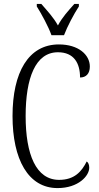

<svg xmlns="http://www.w3.org/2000/svg" viewBox="-20 -951 506 981"><path d="M243 -771H307C324 -816 358 -880 383 -918V-931H360C328 -895 299 -864 276 -821C252 -864 222 -895 191 -931H168V-918C192 -880 227 -816 243 -771ZM274 10C381 10 436 -53 436 -94C436 -109 431 -121 423 -126C397 -74 360 -32 282 -32C164 -32 111 -162 111 -358C111 -552 161 -684 276 -684C358 -684 389 -628 389 -555C420 -555 439 -575 439 -611C439 -671 381 -724 281 -724C125 -724 44 -581 44 -358C44 -137 124 10 274 10Z"/></svg>

Font: Noto Serif Tamil ExtraCondensed Light
Style: Italic
Weight: 300
Width: 2
Italic angle: -12°
Designer: Indian Type Foundry, Tom Grace, and the Monotype Design Team
Foundry: Monotype Imaging Inc.
Version: Version 2.003